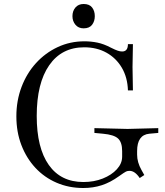

<svg xmlns="http://www.w3.org/2000/svg" viewBox="-20 -931 825 962"><path d="M397 11Q325 11 263.5 -15.5Q202 -42 157 -90.5Q112 -139 87 -204.5Q62 -270 62 -348Q62 -427 88 -495.5Q114 -564 160.5 -615Q207 -666 269 -695Q331 -724 403 -724Q436 -724 468 -717.5Q500 -711 536 -692Q558 -681 570 -677Q582 -673 592 -673Q621 -673 621 -710H646L644 -595L646 -478H621Q619 -543 590.5 -591.5Q562 -640 513.5 -667Q465 -694 402 -694Q289 -694 226.5 -604Q164 -514 164 -350Q164 -190 224.5 -104.5Q285 -19 398 -19Q451 -19 495 -36.5Q539 -54 565.5 -83Q592 -112 592 -146V-174Q592 -218 571.5 -237Q551 -256 496 -261L453 -265V-289L619 -285L773 -289V-265L728 -261Q667 -255 667 -174V-156Q667 -118 689 -79L703 -54L680 -39Q656 -75 629 -75Q619 -75 611.5 -71.5Q604 -68 576 -48Q533 -17 490 -3Q447 11 397 11ZM399 -789Q373 -789 358 -807Q343 -825 343 -850Q343 -876 358 -893.5Q373 -911 399 -911Q428 -911 441.5 -893.5Q455 -876 455 -850Q455 -825 441.5 -807Q428 -789 399 -789Z"/></svg>

Font: Baskervville
Style: Regular
Weight: 400
Designer: Alexis Faudot, Rémi Forte, Morgane Pierson, Rafael Ribas, Tanguy Vanlaeys, Rosalie Wagner, Thomas Huot-Marchand
Foundry: ANRT
Version: Version 1.100